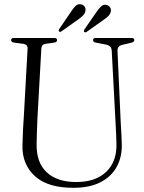

<svg xmlns="http://www.w3.org/2000/svg" viewBox="-20 -881 685 915"><path d="M531 -290 512.5 -639Q511.5 -651.5 505.8 -658.2Q500 -665 485.5 -668.5L436 -678Q423.5 -680.5 423.5 -689.5Q423.5 -700 435.5 -700H608Q620 -700 620 -689.5Q620 -681 606 -677.5L563.5 -667.5Q538.5 -662 540 -638L555.5 -293Q557 -267 558.5 -242Q560 -217 560.5 -191Q561.5 -132.5 536.2 -86Q511 -39.5 459.2 -12.8Q407.5 14 329 14Q207 14 146.2 -41.8Q85.5 -97.5 87 -186Q87.5 -201 88.2 -224.8Q89 -248.5 90.2 -273.2Q91.5 -298 93 -316L111.5 -649.5Q112.5 -668.5 91.5 -672L46.5 -678Q33 -680.5 33 -689.5Q33 -700 45.5 -700H239.5Q252 -700 252 -689.5Q252 -680.5 239 -678L196.5 -672Q178 -669 177 -649.5L158.5 -319Q156.5 -281 155.8 -250Q155 -219 154.5 -194.5Q153 -106 202.8 -59.8Q252.5 -13.5 343.5 -13.5Q435 -13.5 485.8 -61.8Q536.5 -110 535 -193.5Q534.5 -223 533.2 -246.5Q532 -270 531 -290ZM317 -823Q329 -842 340.5 -852.8Q352 -863.5 366.5 -860Q377.5 -858 383.5 -849Q389.5 -840 387 -828.5Q384.5 -816 375.2 -806.8Q366 -797.5 353 -788.5L273.5 -732Q266 -726.5 261 -731.5Q258 -735.5 263.5 -744.5ZM437.5 -820.5Q450 -839.5 461.5 -850.2Q473 -861 487.5 -857.5Q498.5 -855 504.5 -846Q510.5 -837 508 -825.5Q505 -813 495.5 -803.8Q486 -794.5 473 -786L393.5 -729.5Q385.5 -724.5 381 -729Q378 -733.5 383.5 -742.5Z"/></svg>

Font: Fraunces 144pt S050 Light
Style: Regular
Weight: 300
Version: Version 1.000; ttfautohint (v1.8.3)